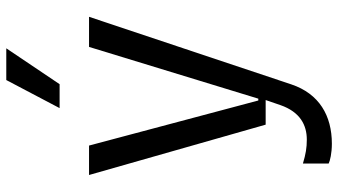

<svg xmlns="http://www.w3.org/2000/svg" viewBox="-246 -594 1046 593"><g transform="rotate(-90 276.5 -298.0)"><path d="M312.5 -636.4 423.3 -801.1H325.3L238.6 -636.4ZM128.6 204.5C215.6 204.5 283 165.1 311.8 79.5L520.6 -545.5H427.6L267.8 -22.7H262.1L122.9 -545.5H32L187.5 0H263.5L247.9 45.5C226.6 106.9 185.7 127.1 141.3 127.1C116.1 127.1 96.9 123.9 67.5 115.1V194.6C75.6 198.9 99.8 204.5 128.6 204.5Z"/></g></svg>

Font: Riot Sans 2.0
Style: Regular
Weight: 400
Designer: Rasmus Andersson
Foundry: rsms
Version: Version 3.006;hotconv 1.0.109;makeotfexe 2.5.65596